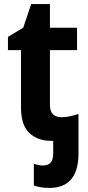

<svg xmlns="http://www.w3.org/2000/svg" viewBox="-20 -682 431 942"><path d="M222 240Q178 240 146 228V121Q156 125 167.5 127.5Q179 130 191 130Q215 130 228 116.5Q241 103 241 69V9H230Q165 9 124 -29.5Q83 -68 83 -155V-436H19V-501L94 -546L133 -662H225V-546H358V-436H225V-166Q225 -107 283 -107Q303 -107 323.5 -111.5Q344 -116 365 -123V71Q365 240 222 240Z"/></svg>

Font: Noto Sans SemiCondensed
Style: Bold
Weight: 700
Width: 4
Designer: Monotype Design Team
Foundry: Monotype Imaging Inc.
Version: Version 2.013; ttfautohint (v1.8.4.7-5d5b)